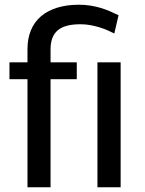

<svg xmlns="http://www.w3.org/2000/svg" viewBox="-20 -792 612 812"><path d="M96.2 0V-457H20V-528.3H96.2V-584Q96.2 -628.4 110.6 -663.6Q125 -698.7 152.8 -722.7Q180.7 -746.6 221.2 -759.3Q261.7 -772 313.5 -772Q339.8 -772 362.5 -768.3Q385.3 -764.6 405.8 -758.5Q426.3 -752.4 444.8 -744.4Q463.4 -736.3 481.4 -727.5L463.4 -650.4Q450.7 -656.7 434.8 -663.8Q418.9 -670.9 400.4 -676.5Q381.8 -682.1 361.6 -685.8Q341.3 -689.5 320.8 -689.5Q253.4 -689.5 223.6 -663.3Q193.8 -637.2 193.8 -584V-528.3H304.7V-457H193.8V0ZM490.2 0H392.1V-528.3H490.2Z"/></svg>

Font: Ufes Sans
Style: Regular
Weight: 400
Designer: Ricardo Esteves, Filipe Motta, Cassio Ferreira, Ana Quintelato & Breno Mello
Foundry: ProDesignUfes - Ricardo Esteves, Filipe Motta, Cassio Ferreira, Ana Quintelato & Breno Mello (This is a derivative work,
Version: Version 2.0